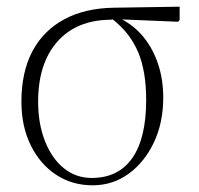

<svg xmlns="http://www.w3.org/2000/svg" viewBox="-20 -540 595 574"><path d="M257 14Q195 14 147 -18Q99 -50 71.5 -106.5Q44 -163 44 -236Q44 -324 76.5 -386Q109 -448 171.5 -482Q234 -516 323 -517L517 -520V-480L512 -475L343 -482V-483Q383 -462 410.5 -427.5Q438 -393 453 -347.5Q468 -302 468 -248Q468 -173 440 -114Q412 -55 364.5 -20.5Q317 14 257 14ZM254 -8Q334 -8 375.5 -67.5Q417 -127 417 -241Q417 -327 393 -384Q369 -441 317 -482L310 -481Q208 -480 151 -415Q94 -350 94 -236Q94 -170 114.5 -118Q135 -66 171 -37Q207 -8 254 -8Z"/></svg>

Font: Literata 60pt ExtraLight
Style: Regular
Weight: 250
Designer: Latin by Veronika Burian and Jose Scaglione. Greek by Irene Vlachou. Cyrillic by Vera Evstafieva.
Foundry: TypeTogether
Version: Version 3.103;gftools[0.9.29]